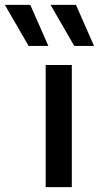

<svg xmlns="http://www.w3.org/2000/svg" viewBox="-104 -766 405 786"><path d="M94 -578H13L-84 -746H20ZM281 -578H200L103 -746H207ZM190 -500V0H83V-500Z"/></svg>

Font: Elaine Sans Medium
Style: Regular
Weight: 500
Designer: Wei Huang
Foundry: Wei Huang
Version: Version 2.001;PS 002.001;hotconv 1.0.88;makeotf.lib2.5.64775